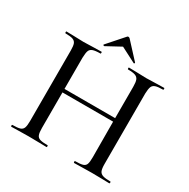

<svg xmlns="http://www.w3.org/2000/svg" viewBox="-172 -932 1073 1090"><g transform="rotate(30 364.0 -387.5)"><path d="M685 0Q657 0 641 -1L571 -2L503 -1Q485 0 454 0Q452 0 451.5 -6Q451 -12 454 -12Q489 -12 504.5 -17Q520 -22 525 -36Q530 -50 530 -81L529 -314H197V-81Q197 -51 202.5 -36.5Q208 -22 224 -17Q240 -12 274 -12Q276 -12 276 -6Q276 0 274 0Q243 0 226 -1L155 -2L90 -1Q73 0 43 0Q40 0 40 -6Q40 -12 43 -12Q77 -12 92.5 -17Q108 -22 113.5 -36.5Q119 -51 119 -81V-544Q119 -574 113.5 -588Q108 -602 92.5 -607.5Q77 -613 44 -613Q42 -613 41.5 -619Q41 -625 44 -625L91 -624Q131 -622 157 -622Q182 -622 226 -624L274 -625Q276 -625 276 -619Q276 -613 274 -613Q240 -613 224 -607Q208 -601 203 -587Q198 -573 197 -542V-337H529V-542Q529 -572 523.5 -586.5Q518 -601 502.5 -607Q487 -613 454 -613Q452 -613 451.5 -619Q451 -625 454 -625L502 -624Q542 -622 568 -622Q593 -622 637 -624L683 -625Q687 -625 687 -619Q687 -613 684 -613Q651 -613 635 -607.5Q619 -602 613.5 -588Q608 -574 607 -544V-81Q607 -51 613 -37Q619 -23 635.5 -17.5Q652 -12 685 -12Q688 -12 688 -6Q688 0 685 0ZM270 -660Q267 -660 264.5 -662.5Q262 -665 264 -667L355 -770Q358 -775 364 -775Q369 -775 374 -770L469 -667Q471 -665 468.5 -661.5Q466 -658 464 -660L365 -711L271 -660Z"/></g></svg>

Font: Cormorant Upright Medium
Style: Regular
Weight: 500
Designer: Christian Thalmann (Catharsis Fonts)
Foundry: Catharsis Fonts
Version: Version 3.302